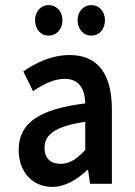

<svg xmlns="http://www.w3.org/2000/svg" viewBox="-20 -718 529 750"><path d="M53 -132C53 -46 107 12 184 12C236 12 281 -17 321 -54H324L332 0H417V-291C417 -428 363 -503 252 -503C182 -503 120 -473 71 -439L109 -362C148 -388 189 -410 233 -410C292 -410 312 -366 313 -314C132 -292 53 -237 53 -132ZM154 -141C154 -190 193 -225 313 -242V-132C281 -98 253 -78 217 -78C180 -78 154 -97 154 -141ZM170 -579C202 -579 224 -605 224 -639C224 -672 202 -698 170 -698C138 -698 117 -672 117 -639C117 -605 138 -579 170 -579ZM337 -579C369 -579 390 -605 390 -639C390 -672 369 -698 337 -698C305 -698 283 -672 283 -639C283 -605 305 -579 337 -579Z"/></svg>

Font: Falling Sky
Style: Condensed
Weight: 400
Designer: Paul D. Hunt
Foundry: Adobe Systems Incorporated
Version: Version 1.02